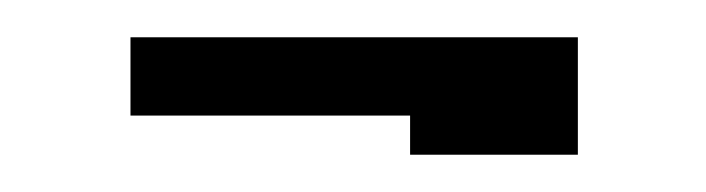

<svg xmlns="http://www.w3.org/2000/svg" viewBox="-20 -351 379 103"><path d="M50 -331H290V-290V-268H200V-289H50Z"/></svg>

Font: Frankia
Style: Regular
Weight: 400
Version: Version 001.000